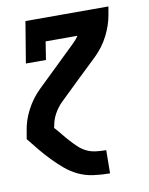

<svg xmlns="http://www.w3.org/2000/svg" viewBox="-83 -581 666 857"><g transform="rotate(-10 250.0 -152.5)"><path d="M345 215Q308 215 271.5 210Q235 205 203.5 190Q172 175 145.5 152.5Q119 130 95 105Q71 80 49 53.5Q27 27 6 0L12 -35Q19 -83 43 -129Q67 -175 104 -211L283 -384Q290 -391 297 -399Q304 -407 309 -415H165L152 -333H61L92 -520H468L462 -485Q454 -437 430.5 -391Q407 -345 370 -309L279 -222L190 -136Q169 -115 155 -89Q141 -63 137 -35L135 -28Q150 -12 163.5 5Q177 22 191.5 38Q206 54 221.5 69Q237 84 256.5 94Q276 104 299 107Q322 110 346 110H347L346 215Z"/></g></svg>

Font: Iosevka Curly Slab Extrabold
Style: Italic
Weight: 800
Italic angle: -9°
Monospace: yes
Designer: Belleve Invis
Foundry: Belleve Invis
Version: Version 22.1.2; ttfautohint (v1.8.4)